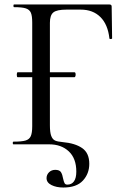

<svg xmlns="http://www.w3.org/2000/svg" viewBox="-20 -645 557 858"><path d="M188 151Q188 136 199 125Q210 114 227 114Q246 114 252.5 124.5Q259 135 262 153Q265 167 268.5 173.5Q272 180 281 180Q300 180 310.5 165.5Q321 151 321 122Q321 63 287.5 31.5Q254 0 200 0H40Q37 0 37 -6Q37 -12 40 -12Q77 -12 94 -17Q111 -22 117.5 -36.5Q124 -51 124 -81V-544Q124 -574 118 -588Q112 -602 95.5 -607.5Q79 -613 43 -613Q40 -613 40 -619Q40 -625 43 -625H469Q479 -625 479 -616L481 -474Q481 -471 475.5 -470.5Q470 -470 469 -473Q462 -536 428.5 -569Q395 -602 341 -602H277Q234 -602 218.5 -589.5Q203 -577 203 -543V-85Q203 -53 209 -37.5Q215 -22 226 -17Q237 -12 260 -10Q316 -5 347.5 17Q379 39 379 87Q379 131 350.5 162Q322 193 263 193Q232 193 210 182Q188 171 188 151ZM55 -311Q55 -322 59 -322H313Q318 -322 318 -311Q318 -307 316.5 -303.5Q315 -300 313 -300H59Q55 -300 55 -311Z"/></svg>

Font: Cormorant Unicase Medium
Style: Regular
Weight: 500
Designer: Christian Thalmann (Catharsis Fonts)
Foundry: Catharsis Fonts
Version: Version 4.000